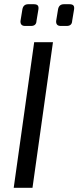

<svg xmlns="http://www.w3.org/2000/svg" viewBox="-20 -890 372 910"><path d="M114 -870H140Q154 -870 159 -864Q164 -858 162 -845L153 -791Q152 -767 127 -767H99Q76 -767 77 -790L86 -845Q90 -870 114 -870ZM283 -870H309Q323 -870 328 -864Q333 -858 331 -845L322 -791Q321 -767 296 -767H268Q245 -767 246 -790L255 -845Q259 -870 283 -870ZM134 0H45L142 -690H231Z"/></svg>

Font: Exo 2.0
Style: Italic
Weight: 400
Italic angle: -8°
Designer: Natanael Gama
Version: Version 1.001;PS 001.001;hotconv 1.0.70;makeotf.lib2.5.58329